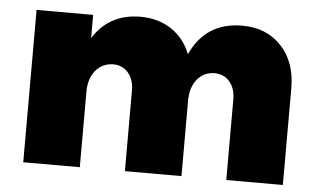

<svg xmlns="http://www.w3.org/2000/svg" viewBox="-44 -618 1122 683"><g transform="rotate(5 517.0 -276.0)"><path d="M795 -552Q882 -552 935 -495.5Q988 -439 988 -345V0H786V-287Q786 -327 765.5 -351Q745 -375 711 -375Q672 -374 649 -345Q626 -316 626 -269V0H424V-287Q424 -327 403.5 -351Q383 -375 349 -375Q310 -374 286.5 -345Q263 -316 263 -269V0H61V-544H263V-461Q320 -552 432 -552Q495 -552 542 -521Q589 -490 611 -434Q665 -552 795 -552Z"/></g></svg>

Font: Montserrat Extra Bold
Style: Regular
Weight: 800
Designer: Julieta Ulanovsky
Foundry: Julieta Ulanovsky
Version: Version 3.001;PS 003.001;hotconv 1.0.70;makeotf.lib2.5.58329